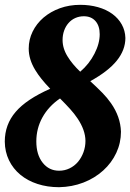

<svg xmlns="http://www.w3.org/2000/svg" viewBox="-22 -777 544 803"><path d="M63.5 -45.9Q32.7 -71.3 15.6 -106.7Q-1.5 -142.1 -2 -184.6Q-2 -256.3 43.5 -309.1Q88.4 -361.8 188 -405.8Q147 -448.2 125.5 -483.9Q98.1 -528.8 98.1 -573.7Q98.1 -611.3 114.3 -644.5Q130.4 -677.7 159.7 -703.1Q189.5 -728.5 228.8 -742.7Q268.1 -756.8 313.5 -756.8Q353 -756.8 387.7 -747.1Q422.4 -737.3 447.8 -718.8Q473.1 -700.2 487.3 -674.6Q501.5 -648.9 502.4 -618.2Q502.4 -567.9 466.3 -523.2Q430.2 -478.5 355.5 -437.5Q386.7 -408.7 406.5 -388.4Q426.3 -368.2 442.4 -345.2Q481.9 -288.6 483.9 -226.1Q483.9 -179.7 464.4 -137.7Q444.8 -95.7 409.7 -64Q374 -31.7 326.7 -13.4Q279.3 4.9 225.1 5.9Q176.3 5.9 135 -7.6Q93.8 -21 63.5 -45.9ZM373 -552.2Q395 -594.7 395 -633.8Q395 -668.9 377.2 -689Q359.4 -709 328.6 -709Q309.6 -709 293 -701.7Q276.4 -694.3 264.6 -680.7Q252.9 -667.5 246.3 -649.2Q239.7 -630.9 239.7 -609.4Q239.7 -573.7 261.7 -539.1Q280.3 -508.8 313.5 -477.1Q351.1 -509.3 373 -552.2ZM304.2 -100.1Q318.8 -117.7 327.1 -140.4Q335.4 -163.1 335.4 -188Q335 -232.9 302.2 -281.7Q289.1 -301.3 271.5 -320.8Q253.9 -340.3 229 -365.2Q181.2 -332.5 155.5 -286.1Q129.9 -239.7 129.9 -185.5Q129.9 -129.9 156.7 -96.2Q183.1 -63 225.1 -63Q248.5 -63 268.8 -72.8Q289.1 -82.5 304.2 -100.1Z"/></svg>

Font: Pattaya
Style: Regular
Weight: 400
Designer: Pablo Impallari / Thai characters Designed by Thanarat Vachiruckul and Suppakit Chalermlarp
Foundry: Pablo Impallari
Version: Version 2.001